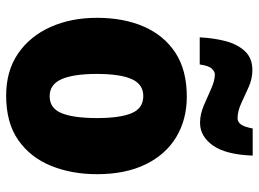

<svg xmlns="http://www.w3.org/2000/svg" viewBox="-126 -686 822 609"><g transform="rotate(90 284.5 -381.0)"><path d="M532 -278Q532 -198 505.5 -132.5Q479 -67 424 -28.5Q369 10 283 10Q204 10 149 -28Q94 -66 65 -131Q36 -196 36 -278Q36 -363 64 -427Q92 -491 147 -527Q202 -563 286 -563Q358 -563 413.5 -530Q469 -497 500.5 -433Q532 -369 532 -278ZM214 -277Q214 -204 230.5 -166Q247 -128 285 -128Q323 -128 338.5 -166Q354 -204 354 -278Q354 -351 338.5 -388Q323 -425 284 -425Q247 -425 230.5 -388.5Q214 -352 214 -277ZM98 -604Q100 -648 110 -686Q120 -724 142 -747.5Q164 -771 202 -771Q229 -771 255 -759.5Q281 -748 306.5 -736Q332 -724 355 -724Q366 -724 374 -734.5Q382 -745 387 -772H473Q470 -687 441 -646Q412 -605 369 -605Q342 -605 314 -617Q286 -629 260.5 -640.5Q235 -652 215 -652Q207 -652 197.5 -642.5Q188 -633 184 -604Z"/></g></svg>

Font: Noto Sans Oriya Cond Blk
Style: Regular
Weight: 900
Width: 3
Designer: Amélie Bonet and Sol Matas
Foundry: Google LLC
Version: Version 2.006; ttfautohint (v1.8.4.7-5d5b)